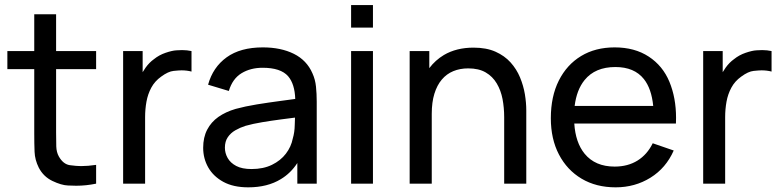

<svg xmlns="http://www.w3.org/2000/svg" viewBox="-20 -748 3188 782"><path d="M371.5 0Q330.5 8.5 290.5 8.5Q283.5 8.5 256.8 7.5Q230 6.5 193.5 -11Q157 -28.5 138 -65Q122 -97 120.8 -129.8Q119.5 -162.5 119.5 -204V-466.5H10V-540H119.5V-690H208.5V-540H371.5V-466.5H208.5V-208Q208.5 -175 209.2 -151.5Q210 -128 219.5 -111Q237.5 -79 264.8 -75.2Q292 -71.5 310 -71.5Q338 -71.5 371.5 -76.5Z M481.5 0V-540H561V-454Q566.5 -463.5 573 -472.5Q588 -493.5 607 -507Q628 -524 654.5 -533Q681 -542 698 -543Q715 -544 721.5 -544Q742 -544 760 -540V-456.5Q741 -461.5 719.5 -461.5Q709 -461.5 687 -459.2Q665 -457 636.5 -436Q610.5 -417.5 596.2 -391Q582 -364.5 576.5 -333.8Q571 -303 571 -271V0Z M991 15Q930.5 15 889.8 -7.2Q849 -29.5 828.2 -66Q807.5 -102.5 807.5 -146Q807.5 -188.5 823.8 -219.8Q840 -251 869.5 -271.8Q899 -292.5 940 -304.5Q978.5 -315 1026.2 -322.8Q1074 -330.5 1123 -337Q1154 -341 1182.5 -345Q1180.5 -406 1153.5 -437.5Q1123.5 -472 1049.5 -472Q1000.5 -472 963.8 -449.8Q927 -427.5 912 -377.5L827.5 -403Q847 -474 903 -514.5Q959 -555 1050.5 -555Q1124 -555 1176.8 -528.8Q1229.5 -502.5 1252.5 -449.5Q1264 -424.5 1267 -395.2Q1270 -366 1270 -334V0H1191V-84Q1164 -42.5 1124 -18.5Q1069.5 15 991 15ZM1004.5 -59.5Q1052.5 -59.5 1087.8 -76.8Q1123 -94 1144.5 -122.2Q1166 -150.5 1172.5 -184Q1180 -209 1180.5 -239.5Q1181 -256.5 1181.5 -269Q1154 -265.5 1127 -262Q1085 -256.5 1047.5 -250.2Q1010 -244 980 -235.5Q958 -228.5 938.8 -217.5Q919.5 -206.5 907.8 -189.2Q896 -172 896 -146.5Q896 -124.5 907.2 -104.5Q918.5 -84.5 942.2 -72Q966 -59.5 1004.5 -59.5Z M1410 -635.5V-727.5H1499V-635.5ZM1410 0V-540H1499V0Z M2033.5 0V-270.5Q2033.5 -309 2026.8 -344.5Q2020 -380 2003.2 -408.2Q1986.5 -436.5 1958.2 -453Q1930 -469.5 1887 -469.5Q1853.5 -469.5 1826.2 -458.2Q1799 -447 1779.5 -424Q1760 -401 1749.2 -366.2Q1738.5 -331.5 1738.5 -284.5V0H1648.5V-540H1728.5V-470.5Q1753 -503 1788 -524Q1839 -554 1908.5 -554Q1961 -554 1998 -537.5Q2035 -521 2059.5 -493.8Q2084 -466.5 2098 -432.8Q2112 -399 2117.8 -364.2Q2123.5 -329.5 2123.5 -298.5V0Z M2487.5 15Q2408 15 2348.8 -20.2Q2289.5 -55.5 2256.5 -118.8Q2223.5 -182 2223.5 -266.5Q2223.5 -355 2256 -419.8Q2288.5 -484.5 2346.8 -519.8Q2405 -555 2483.5 -555Q2565 -555 2622.2 -517.5Q2679.5 -480 2706.5 -414.8Q2733.5 -349.5 2733.5 -268Q2733.5 -256.5 2733 -245H2319Q2324 -167.5 2361 -122Q2404 -69.5 2483.5 -69.5Q2537 -69.5 2576.5 -94Q2616 -118.5 2638.5 -164.5L2724 -135Q2692.5 -63.5 2629.2 -24.2Q2566 15 2487.5 15ZM2640.5 -316.5Q2633.5 -387 2602.5 -426Q2563.5 -475 2486.5 -475Q2404 -475 2361 -422Q2328.5 -382 2320.5 -316.5Z M2844 0V-540H2923.5V-454Q2929 -463.5 2935.5 -472.5Q2950.5 -493.5 2969.5 -507Q2990.5 -524 3017 -533Q3043.5 -542 3060.5 -543Q3077.5 -544 3084 -544Q3104.5 -544 3122.5 -540V-456.5Q3103.5 -461.5 3082 -461.5Q3071.5 -461.5 3049.5 -459.2Q3027.5 -457 2999 -436Q2973 -417.5 2958.8 -391Q2944.5 -364.5 2939 -333.8Q2933.5 -303 2933.5 -271V0Z"/></svg>

Font: Cns Manrope Med
Style: Regular
Weight: 500
Designer: Mikhail Sharanda
Foundry: Mikhail Sharanda
Version: Version 4.504